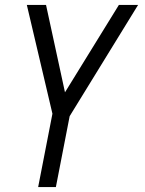

<svg xmlns="http://www.w3.org/2000/svg" viewBox="-20 -550 590 780"><path d="M135 210 193 -88 89 -530H167L244 -175L463 -530H541L263 -78L207 210Z"/></svg>

Font: Lode Term
Style: Italic
Weight: 400
Italic angle: -11°
Monospace: yes
Designer: Belleve Invis
Foundry: Belleve Invis
Version: Version 29.2.0